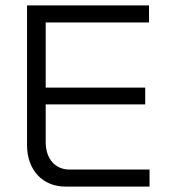

<svg xmlns="http://www.w3.org/2000/svg" viewBox="-20 -690 640 710"><path d="M80 -670V-153C80 -62 137 0 222 0H533V-63H237C184 -63 149 -103 149 -164V-304H517V-366H149V-607H531V-670Z"/></svg>

Font: LT Wave Mono Light
Style: Regular
Weight: 300
Designer: Daniel Lyons
Version: Version 2.5 (Glyphs App)